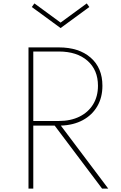

<svg xmlns="http://www.w3.org/2000/svg" viewBox="-20 -1102 708 1122"><path d="M146.5 0H174.5V-368H299.5L576.5 0H612.5L335.5 -368Q409.5 -370.5 464 -400Q518.5 -429.5 548.5 -481Q578.5 -532.5 578.5 -601Q578.5 -705 510 -765Q441.5 -825 323.5 -825H146.5ZM174.5 -395V-801H323.5Q429.5 -801 491 -747.2Q552.5 -693.5 552.5 -601Q552.5 -538.5 524.2 -492.2Q496 -446 444.5 -420.5Q393 -395 323.5 -395ZM334 -938 502 -1061 487 -1082 334 -970 181 -1082 166 -1061Z"/></svg>

Font: Spartan Thin
Style: Regular
Weight: 100
Designer: Matt Bailey, Mirko Velimirovic
Foundry: Matt Bailey
Version: Version 1.003; ttfautohint (v1.8.3)